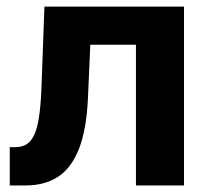

<svg xmlns="http://www.w3.org/2000/svg" viewBox="-20 -566 644 586"><path d="M9.8 0V-116.9H27.2Q46.9 -116.9 60.9 -125.5Q74.9 -134.2 84.4 -154.3Q93.8 -174.4 99 -208.7Q104.3 -243.1 106.4 -294.3L115.6 -545.9H541.6V0H394.9V-429.5H255.6L248.6 -269.8Q244.4 -171.8 221.3 -112.5Q198.2 -53.2 157.3 -26.6Q116.4 0 58.3 0Z"/></svg>

Font: Adwaita Sans
Style: Regular
Weight: 400
Designer: Rasmus Andersson
Foundry: rsms
Version: Version 4.001;git-9221beed3